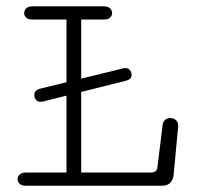

<svg xmlns="http://www.w3.org/2000/svg" viewBox="-20 -592 645 612"><path d="M379.4 -375C376.5 -375 373.5 -374.5 370.1 -373.5L108.9 -309.6C95.7 -306.2 89.4 -299.3 89.4 -290C89.4 -276.4 96.7 -267.6 108.9 -267.6C111.8 -267.6 115.7 -268.1 119.6 -269L380.9 -334.5C393.6 -337.9 399.4 -343.3 399.4 -352.5C399.4 -366.2 391.6 -375 379.4 -375ZM312.5 -571.8H81.5C65.4 -571.8 57.1 -561 57.1 -550.3C57.1 -540 64.9 -529.8 81.1 -529.8H191.9V-42H60.5C44.4 -42 36.1 -31.2 36.1 -21C36.1 -10.3 44.4 0 61 0H498C519 0 530.8 -14.2 533.2 -32.2L547.9 -189V-191.9C547.9 -207.5 535.6 -215.8 522.9 -215.8C511.7 -215.8 500.5 -209 498.5 -194.8L481.9 -60.1C480.5 -44.9 472.7 -43 461.9 -42H238.8V-529.8H313C329.1 -529.8 337.4 -540 337.4 -550.3C337.4 -561 329.1 -571.8 312.5 -571.8Z"/></svg>

Font: Cutive Mono
Style: Regular
Weight: 400
Monospace: yes
Designer: Vernon Adams
Foundry: Vernon Adams
Version: Version 1.002